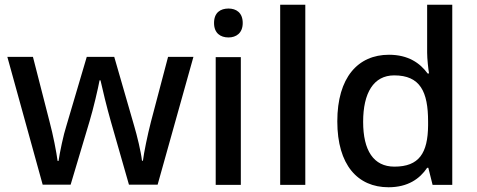

<svg xmlns="http://www.w3.org/2000/svg" viewBox="-20 -780 2011 810"><path d="M447 -270 524 -1H645L796 -540H689L617 -267C602 -209 587 -135 583 -102H579C575 -139 558 -209 546 -249L462 -540H346L260 -249C248 -213 232 -136 227 -101H223C218 -139 204 -211 189 -267L119 -540H11L160 -1H278L358 -269C374 -322 394 -408 400 -441H404C411 -408 432 -322 447 -270Z M944 -744C910 -744 883 -727 883 -683C883 -640 910 -622 944 -622C976 -622 1004 -640 1004 -683C1004 -727 976 -744 944 -744ZM996 -539H890V0H996Z M1268 0V-760H1162V0Z M1619 10C1701 10 1751 -26 1782 -72H1787L1805 0H1888V-760H1782V-558C1782 -531 1787 -488 1790 -470H1784C1752 -514 1702 -549 1621 -549C1490 -549 1403 -453 1403 -268C1403 -84 1489 10 1619 10ZM1644 -77C1556 -77 1512 -145 1512 -266C1512 -388 1556 -462 1643 -462C1753 -462 1786 -393 1786 -267V-251C1785 -134 1748 -77 1644 -77Z"/></svg>

Font: Noto Sans Bengali UI Medium
Style: Regular
Weight: 500
Designer: Jelle Bosma - Monotype Design Team
Foundry: Monotype Imaging Inc.
Version: Version 2.003